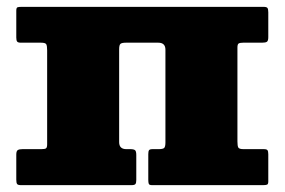

<svg xmlns="http://www.w3.org/2000/svg" viewBox="-20 -540 830 560"><path d="M327.5 -125.5Q327.5 -105 348.5 -105H360Q370 -105 373.8 -102Q377.5 -99 377.5 -88V-15Q377.5 -6 374.8 -3Q372 0 363.5 0H41.5Q32.5 0 30 -3.2Q27.5 -6.5 27.5 -16V-89Q27.5 -99.5 31.8 -102.2Q36 -105 45.5 -105H100.5Q110.5 -105 114 -107.2Q117.5 -109.5 117.5 -119V-393Q117.5 -406 115 -410.8Q112.5 -415.5 99.5 -415.5H40.5Q32.5 -415.5 30 -418.8Q27.5 -422 27.5 -430.5V-509Q27.5 -517.5 31.2 -518.8Q35 -520 43 -520H748.5Q757.5 -520 760 -516.8Q762.5 -513.5 762.5 -504V-431.5Q762.5 -421 758.5 -418.2Q754.5 -415.5 744.5 -415.5H689.5Q680 -415.5 676.2 -413.2Q672.5 -411 672.5 -401.5V-127.5Q672.5 -114.5 675 -109.8Q677.5 -105 690.5 -105H749.5Q758 -105 760.2 -101.8Q762.5 -98.5 762.5 -90V-11Q762.5 -3 759 -1.5Q755.5 0 747 0H423.5Q415.5 0 414 -3.8Q412.5 -7.5 412.5 -15.5V-90.5Q412.5 -99 414.8 -102Q417 -105 425 -105H442.5Q454.5 -105 458.5 -108.2Q462.5 -111.5 462.5 -124.5V-395Q462.5 -415.5 441.5 -415.5H347.5Q335.5 -415.5 331.5 -412.2Q327.5 -409 327.5 -396Z"/></svg>

Font: Besley* Fatface
Style: Regular
Weight: 900
Designer: Owen Earl
Foundry: indestructible type*
Version: Version 3.000; ttfautohint (v1.8.3)